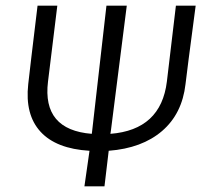

<svg xmlns="http://www.w3.org/2000/svg" viewBox="-20 -660 724 680"><path d="M279 0 297 -126Q179 -133 123.5 -193.5Q68 -254 80 -362L91 -457L113 -640H183L150 -371Q129 -200 305 -186L306 -193L357 -640H429L373 -199L371 -186Q550 -200 571 -371L603 -640H673L648 -450L637 -362Q625 -257 554 -196Q483 -135 365 -126L350 0Z"/></svg>

Font: Alegreya Sans
Style: Italic
Weight: 400
Italic angle: -7°
Designer: Juan Pablo del Peral
Foundry: Huerta Tipografica
Version: Version 2.007